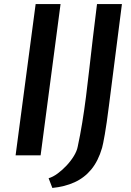

<svg xmlns="http://www.w3.org/2000/svg" viewBox="-20 -767 648 948"><path d="M57 0 156 -747H279L180.5 0ZM238.5 161 220 113Q241 107 264.2 90Q287.5 73 308.8 50.2Q330 27.5 344.8 3.2Q359.5 -21 363.5 -42Q376 -99.5 386 -161Q396 -222.5 404.5 -288.8Q413 -355 421 -427.2Q429 -499.5 438.5 -579Q448 -658.5 459 -747H582L517.5 -242Q506.5 -154.5 497.5 -103.5Q488.5 -52.5 484 -37Q465 28 430.8 69.5Q396.5 111 348 133Q299.5 155 238.5 161Z"/></svg>

Font: Merriweather Sans Medium
Style: Italic
Weight: 500
Italic angle: -7.5°
Designer: Eben Sorkin
Foundry: Eben Sorkin
Version: Version 2.001